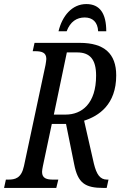

<svg xmlns="http://www.w3.org/2000/svg" viewBox="-37 -925 597 945"><path d="M251 -771H291C309 -819 341 -839 380 -839C418 -839 444 -817 446 -771H486C486 -858 455 -905 388 -905C317 -905 269 -846 251 -771ZM-17 0H240L250 -41H225C193 -41 170 -47 170 -79C170 -87 172 -96 174 -107L218 -315H288L328 -117C346 -24 381 0 473 0H488L497 -41H490C455 -41 438 -67 425 -120L377 -331C449 -354 535 -410 535 -554C535 -661 476 -714 356 -714H133L124 -673H135C168 -673 191 -667 191 -635C191 -628 189 -619 187 -605L81 -108C68 -47 37 -41 3 -41H-8ZM286 -361H228L292 -667H343C406 -667 436 -632 436 -553C436 -415 366 -361 286 -361Z"/></svg>

Font: Noto Serif ExtraCondensed
Style: Italic
Weight: 400
Width: 2
Italic angle: -12°
Designer: Monotype Design Team
Foundry: Monotype Imaging Inc.
Version: Version 2.014